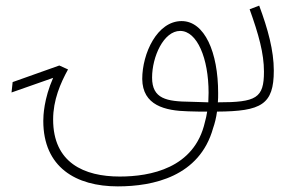

<svg xmlns="http://www.w3.org/2000/svg" viewBox="-20 -391 1015 683"><path d="M649 5C673 6 696 6 717 6C715 20 712 32 709 43C672 208 514 237 406 237C279 237 169 188 169 34C169 -35 195 -95 222 -144L191 -158L25 -99L21 -62L169 -114C136 -39 134 21 134 39C134 204 250 272 399 272C525 272 690 237 738 65C744 48 749 28 752 6C910 5 954 -19 954 -140C954 -211 933 -288 902 -371L868 -358C900 -269 919 -201 919 -136C919 -42 892 -27 755 -27C756 -38 756 -49 756 -60C756 -205 708 -316 626 -316C539 -316 486 -201 486 -110C487 -16 567 3 649 5ZM657 -29C573 -30 521 -39 521 -115C521 -189 562 -281 621 -281C681 -281 722 -184 722 -61C722 -50 721 -39 721 -27C701 -28 680 -28 657 -29Z"/></svg>

Font: Noto Sans Arabic UI Cn XLt
Style: Regular
Weight: 200
Width: 3
Designer: Monotype Design Team, Nadine Chahine and Nizar Qandah
Foundry: Monotype Imaging Inc.
Version: Version 2.010